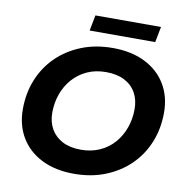

<svg xmlns="http://www.w3.org/2000/svg" viewBox="-94 -963 1031 1064"><g transform="rotate(10 422.0 -430.5)"><path d="M392 12Q286 12 209.5 -26.5Q133 -65 92 -133.5Q51 -202 51 -292Q51 -382 82 -458.5Q113 -535 170.5 -591.5Q228 -648 307.5 -680Q387 -712 484 -712Q590 -712 666.5 -673.5Q743 -635 784 -566.5Q825 -498 825 -408Q825 -318 794 -241.5Q763 -165 705.5 -108.5Q648 -52 568.5 -20Q489 12 392 12ZM406 -126Q465 -126 512.5 -147.5Q560 -169 593 -207Q626 -245 643.5 -294.5Q661 -344 661 -399Q661 -451 639 -490.5Q617 -530 574.5 -552Q532 -574 470 -574Q411 -574 364 -552.5Q317 -531 283.5 -493Q250 -455 232.5 -405.5Q215 -356 215 -301Q215 -249 237.5 -209.5Q260 -170 302.5 -148Q345 -126 406 -126ZM340 -785 357 -873H726L709 -785Z"/></g></svg>

Font: MOST Montserrat
Style: Bold Italic
Weight: 700
Italic angle: -11.3°
Designer: Julieta Ulanovsky
Foundry: Julieta Ulanovsky
Version: Version 8.000;March 11, 2024;FontCreator 15.0.0.2926 64-bit